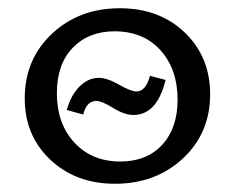

<svg xmlns="http://www.w3.org/2000/svg" viewBox="-20 -441 572 466"><path d="M259 5Q164 5 102 -53.5Q40 -112 40 -202Q40 -297 106 -359Q172 -421 271 -421Q367 -421 428.5 -362Q490 -303 490 -212Q490 -118 424 -56.5Q358 5 259 5ZM272 -49Q336 -49 373.5 -89.5Q411 -130 411 -199Q411 -273 369.5 -319Q328 -365 258 -365Q195 -365 156.5 -325Q118 -285 118 -215Q118 -141 160.5 -95Q203 -49 272 -49ZM304 -162Q282 -162 254.5 -179Q227 -196 214 -196Q190 -196 182 -163L142 -174Q152 -210 173 -231Q194 -252 220 -252Q240 -252 269 -235.5Q298 -219 311 -219Q334 -219 344 -257L382 -247Q361 -162 304 -162Z"/></svg>

Font: EauTest Medium
Style: Italic
Weight: 500
Italic angle: -12°
Designer: Christian Thalmann (Catharsis Fonts)
Version: Version 0.001;PS 000.001;hotconv 1.0.88;makeotf.lib2.5.64775